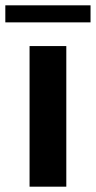

<svg xmlns="http://www.w3.org/2000/svg" viewBox="-38 -701 360 721"><path d="M-18 -617H302V-681H-18ZM73 0H211V-528H73Z"/></svg>

Font: Be Vietnam
Style: Bold
Weight: 700
Designer: Gabriel Lam
Foundry: TypeRant
Version: Version 4.000